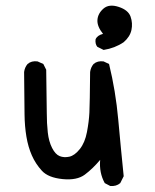

<svg xmlns="http://www.w3.org/2000/svg" viewBox="-20 -652 540 669"><path d="M364 -4 345 -14Q325 -50 329 -95Q303 -64 275.5 -43.5Q248 -23 198 -28Q148 -33 126 -57Q104 -81 91 -110.5Q78 -140 72 -176Q66 -212 65.5 -253.5Q65 -295 64 -401Q66 -417 76 -429Q90 -441 111 -438L131 -429L141 -409Q143 -295 143 -258.5Q143 -222 146.5 -190.5Q150 -159 161.5 -136.5Q173 -114 188 -108Q203 -102 221.5 -106Q240 -110 258 -132.5Q276 -155 283 -192Q290 -229 291.5 -260Q293 -291 294 -401Q296 -417 306 -429Q320 -441 341 -438L360 -429Q383 -335 392 -235.5Q401 -136 411 -38L399 -14Q385 -2 364 -4ZM341 -478 319 -489Q311 -499 313 -515Q319 -529 339 -534Q318 -560 319.5 -582.5Q321 -605 340.5 -622Q360 -639 393.5 -628Q427 -617 435 -594Q443 -571 438 -547.5Q433 -524 411 -505Q380 -484 341 -478Z"/></svg>

Font: NaniFont Regular
Style: Regular
Weight: 400
Designer: Nanigashitei
Version: Version 1.036